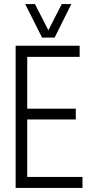

<svg xmlns="http://www.w3.org/2000/svg" viewBox="-20 -925 445 945"><path d="M57 0V-700H372V-645H114V-390H353V-337H114V-54H386V0ZM331 -905 249 -740H187L104 -905H152L218 -776L284 -905Z"/></svg>

Font: Georama SemiCondensed Light
Style: Regular
Weight: 300
Width: 4
Designer: Jean-Baptiste Levee
Foundry: Production Type
Version: Version 1.000